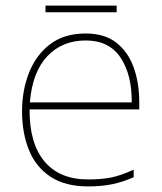

<svg xmlns="http://www.w3.org/2000/svg" viewBox="-20 -658 580 688"><path d="M287 -538Q355 -538 397 -505Q439 -472 459 -416.5Q479 -361 479 -291V-266H86Q85 -145 139 -80Q193 -15 296 -15Q344 -15 378.5 -22Q413 -29 459 -50V-23Q421 -6 382.5 2Q344 10 296 10Q213 10 160.5 -25Q108 -60 83.5 -121Q59 -182 59 -259Q59 -334 84 -397.5Q109 -461 159.5 -499.5Q210 -538 287 -538ZM287 -513Q203 -513 149.5 -456.5Q96 -400 87 -291H452Q453 -390 412 -451.5Q371 -513 287 -513ZM398 -638V-614H143V-638Z"/></svg>

Font: Noto Sans Myanmar UI Thin
Style: Regular
Weight: 100
Designer: Monotype Design Team
Foundry: Monotype Imaging Inc.
Version: Version 2.103; ttfautohint (v1.8.4.7-5d5b)